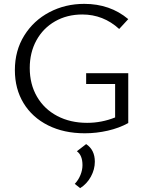

<svg xmlns="http://www.w3.org/2000/svg" viewBox="-20 -684 761 994"><path d="M426 -305H644V-47Q597 -21 538 -7.5Q479 6 419 6Q311 6 229 -35Q147 -76 102 -150Q57 -224 57 -321Q57 -422 105.5 -500Q154 -578 236 -621Q318 -664 416 -664Q550 -664 644 -585L597 -534Q515 -609 406 -609Q327 -609 265 -573.5Q203 -538 168.5 -475Q134 -412 134 -332Q134 -248 171.5 -183.5Q209 -119 276.5 -83.5Q344 -48 431 -48Q506 -48 576 -76V-249H426ZM471 153Q471 193 450.5 230.5Q430 268 395 290L367 268Q386 248 396.5 222Q407 196 407 171Q407 120 378 99L426 62Q471 92 471 153Z"/></svg>

Font: Ysabeau Infant
Style: Regular
Weight: 400
Designer: Christian Thalmann (Catharsis Fonts)
Version: Version 0.003